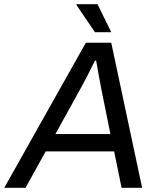

<svg xmlns="http://www.w3.org/2000/svg" viewBox="-51 -888 752 908"><path d="M397.9 -735.8 310.1 -865.2 311 -868.2H410.2L475.1 -735.8ZM-30.8 0 355 -686H475.1L621.1 0H523.9L488.8 -171.9H165L69.8 0ZM210.9 -253.9H471.2L428.2 -466.8Q426.3 -477.1 416.5 -528.8Q406.7 -580.6 403.8 -601.1H397.9Q357.9 -519 328.1 -465.8Z"/></svg>

Font: Archivo
Style: Italic
Weight: 400
Italic angle: -10°
Designer: Hector Gatti
Foundry: Omnibus-Type
Version: Version 2.001